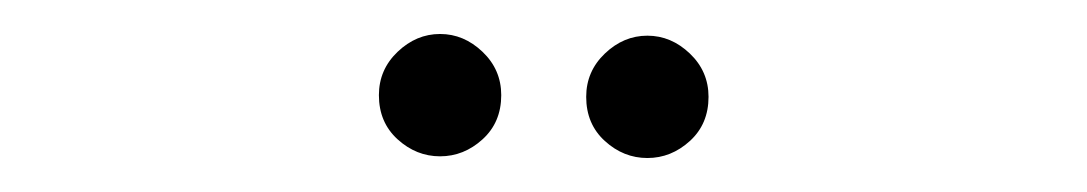

<svg xmlns="http://www.w3.org/2000/svg" viewBox="-20 -846 640 113"><path d="M239 -754Q225 -754 214 -764Q203 -774 203 -790Q203 -805 214 -815.5Q225 -826 239 -826Q253 -826 264 -815.5Q275 -805 275 -790Q275 -774 264 -764Q253 -754 239 -754ZM361 -753Q347 -753 336 -763Q325 -773 325 -789Q325 -804 336 -814.5Q347 -825 361 -825Q375 -825 386 -814.5Q397 -804 397 -789Q397 -773 386 -763Q375 -753 361 -753Z"/></svg>

Font: Phudu Light
Style: Regular
Weight: 300
Version: Version 1.005;gftools[0.9.23]